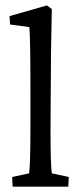

<svg xmlns="http://www.w3.org/2000/svg" viewBox="-20 -698 303 718"><path d="M27.3 0 25.4 -36.1 88.9 -49.8Q93.8 -82.5 93.8 -232.4V-354.5Q93.8 -553.7 89.8 -596.7L17.6 -606.4L15.6 -637.7L155.3 -677.7L173.8 -664.1Q169.9 -498 169.9 -371.1L168.9 -213.9Q168.9 -79.1 173.8 -49.8L237.3 -36.1L235.4 0Z"/></svg>

Font: Crimson Pro
Style: Regular
Weight: 400
Designer: Jacques Le Bailly
Foundry: Baron von Fonthausen
Version: Version 1.003